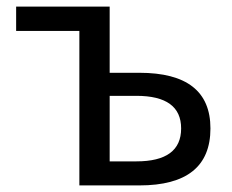

<svg xmlns="http://www.w3.org/2000/svg" viewBox="-20 -563 705 583"><path d="M221 -469H29V-543H313V-342H403Q619 -342 619 -173Q619 0 403 0H221ZM394 -73Q530 -73 530 -173Q530 -272 394 -272H313V-73Z"/></svg>

Font: Source Han Sans K Regular
Style: Regular
Weight: 400
Designer: Ryoko NISHIZUKA  (kana & ideographs); Paul D. Hunt (Latin, Greek & Cyrillic); Wenlong ZHANG  (bopomofo); Sandoll Communi
Foundry: Adobe Systems Incorporated
Version: Version 1.00 July 18, 2014, initial release